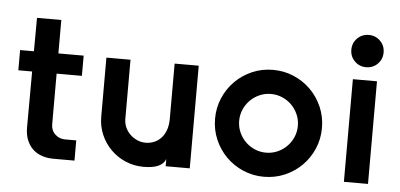

<svg xmlns="http://www.w3.org/2000/svg" viewBox="-52 -866 2052 984"><g transform="rotate(5 974.5 -374.0)"><path d="M231 -700V-528H361V-424H231V-164Q231 -132 251.5 -112.5Q272 -93 301 -92H361V12H252Q221 12 194 3Q167 -6 147 -24.5Q127 -43 115.5 -71Q104 -99 104 -136L105 -424H34V-528H105L106 -700Z M953 0H829V-37Q811 13 716 13Q667 13 623.5 -5.5Q580 -24 547.5 -56.5Q515 -89 496.5 -132Q478 -175 478 -224V-528H602V-224Q602 -201 611 -180.5Q620 -160 636 -144.5Q652 -129 672.5 -120Q693 -111 716 -111Q739 -111 759.5 -119.5Q780 -128 795.5 -144.5Q811 -161 820 -186Q829 -211 829 -244V-528H953Z M1335 -540Q1392 -540 1442 -518.5Q1492 -497 1529.5 -459.5Q1567 -422 1588.5 -372Q1610 -322 1610 -265Q1610 -208 1588.5 -158Q1567 -108 1529.5 -70.5Q1492 -33 1442 -11.5Q1392 10 1335 10Q1278 10 1228 -11.5Q1178 -33 1140.5 -70.5Q1103 -108 1081.5 -158Q1060 -208 1060 -265Q1060 -322 1081.5 -372Q1103 -422 1140.5 -459.5Q1178 -497 1228 -518.5Q1278 -540 1335 -540ZM1335 -416Q1304 -416 1276.5 -404Q1249 -392 1228.5 -371.5Q1208 -351 1196 -323.5Q1184 -296 1184 -265Q1184 -234 1196 -206.5Q1208 -179 1228.5 -158.5Q1249 -138 1276.5 -126Q1304 -114 1335 -114Q1366 -114 1393.5 -126Q1421 -138 1441.5 -158.5Q1462 -179 1474 -206.5Q1486 -234 1486 -265Q1486 -296 1474 -323.5Q1462 -351 1441.5 -371.5Q1421 -392 1393.5 -404Q1366 -416 1335 -416Z M1808 -595Q1773 -595 1749 -619Q1725 -643 1725 -678Q1725 -713 1749 -737Q1773 -761 1808 -761Q1843 -761 1867 -737Q1891 -713 1891 -678Q1891 -643 1867 -619Q1843 -595 1808 -595ZM1746 -528H1870V0H1746Z"/></g></svg>

Font: Afrihost Sans Med
Style: Regular
Weight: 500
Designer: Afrihost SP Pty Ltd
Version: Version 1.000